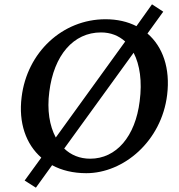

<svg xmlns="http://www.w3.org/2000/svg" viewBox="-20 -790 826 888"><path d="M379 11C552 11 727 -137 753 -351C768 -474 733 -574 662 -635L735 -736L683 -770L611 -669C570 -690 522 -701 468 -701C269 -701 105 -548 80 -341C65 -222 100 -123 171 -61L94 45L146 78L221 -26C265 -2 319 11 379 11ZM208 -365C229 -535 320 -640 447 -640C492 -640 529 -625 559 -598L238 -154C209 -208 197 -281 208 -365ZM277 -103 598 -546C627 -490 638 -413 626 -322C606 -159 518 -56 397 -56C349 -56 308 -73 277 -103Z"/></svg>

Font: TPK Tissa Web Medium
Style: Italic
Weight: 500
Italic angle: -7°
Designer: Jacques Le Bailly, Suppakit Chalermlarp | Katatrad Co.,Ltd.
Foundry: Jacques Le Bailly, Cadson Demak Co.,Ltd.
Version: Version 5.000;Glyphs 3.1.2 (3151)